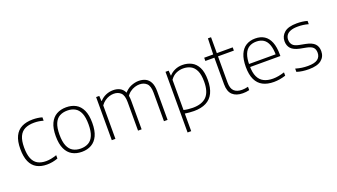

<svg xmlns="http://www.w3.org/2000/svg" viewBox="-74 -1391 3975 2262"><g transform="rotate(-20 1913.0 -260.0)"><path d="M291.5 9Q217 9 164.5 -20.2Q112 -49.5 84.5 -111Q57 -172.5 57 -270Q57 -367.5 86.5 -429Q116 -490.5 173.2 -519.5Q230.5 -548.5 313 -548.5Q342.5 -548.5 372.8 -544.5Q403 -540.5 429.5 -532.5V-490.5Q401 -498.5 372.8 -502.8Q344.5 -507 315 -507Q245.5 -507 198.8 -483.8Q152 -460.5 128.5 -408.8Q105 -357 105 -272Q105 -185.5 126.8 -132.8Q148.5 -80 191.2 -56.2Q234 -32.5 296 -32.5Q325 -32.5 357.5 -38.5Q390 -44.5 429.5 -58V-16Q395.5 -3.5 360.8 2.8Q326 9 291.5 9Z M730.5 9Q661.5 9 610 -19.8Q558.5 -48.5 529.8 -110Q501 -171.5 501 -270Q501 -367.5 529.8 -429Q558.5 -490.5 610.2 -519.5Q662 -548.5 730.5 -548.5Q799.5 -548.5 850.8 -520.2Q902 -492 930.8 -430.5Q959.5 -369 959.5 -270.5Q959.5 -173 930.8 -111.2Q902 -49.5 850.2 -20.2Q798.5 9 730.5 9ZM730.5 -32Q785.5 -32 826.5 -54.8Q867.5 -77.5 889.8 -129.8Q912 -182 912 -269Q912 -357.5 889.8 -409.8Q867.5 -462 826.5 -484.8Q785.5 -507.5 730.5 -507.5Q675 -507.5 634 -485Q593 -462.5 570.8 -410.5Q548.5 -358.5 548.5 -271.5Q548.5 -183 570.8 -130.5Q593 -78 634 -55Q675 -32 730.5 -32Z M1105.5 0V-540.5H1145L1148.5 -475.5H1153Q1186.5 -512 1229.8 -530.2Q1273 -548.5 1320 -548.5Q1367 -548.5 1403 -530Q1439 -511.5 1459.2 -470Q1479.5 -428.5 1479.5 -359.5V0H1434.5V-357.5Q1434.5 -441 1401 -473.8Q1367.5 -506.5 1312.5 -506.5Q1285 -506.5 1256.2 -497.5Q1227.5 -488.5 1200.2 -469.5Q1173 -450.5 1151 -419.5V0ZM1759.5 0V-357.5Q1759.5 -441 1724.8 -473.8Q1690 -506.5 1634.5 -506.5Q1607 -506.5 1575.8 -497Q1544.5 -487.5 1514.5 -465Q1484.5 -442.5 1462.5 -404L1448 -451.5Q1491.5 -506.5 1542.8 -527.5Q1594 -548.5 1640 -548.5Q1688.5 -548.5 1725.8 -530Q1763 -511.5 1784 -469.8Q1805 -428 1805 -359V0Z M1975.5 220V-540.5H2015L2019.5 -477.5H2023Q2051 -510 2093.8 -529.2Q2136.5 -548.5 2188 -548.5Q2250.5 -548.5 2301.2 -522.5Q2352 -496.5 2381.8 -437.8Q2411.5 -379 2411.5 -280.5Q2411.5 -182.5 2380.2 -118.2Q2349 -54 2287.2 -22.5Q2225.5 9 2134 9Q2104 9 2074.5 6Q2045 3 2021 -0.5V220ZM2135 -32Q2250 -32 2307 -90.2Q2364 -148.5 2364 -275.5Q2364 -364 2340.5 -414.2Q2317 -464.5 2275.8 -485.8Q2234.5 -507 2182.5 -507Q2137.5 -507 2094.8 -488Q2052 -469 2021 -424V-45Q2044.5 -39 2074.8 -35.5Q2105 -32 2135 -32Z M2747 9Q2665 9 2619.2 -33Q2573.5 -75 2573.5 -166V-540.5L2580 -740H2619V-174Q2619 -97 2653.5 -64.8Q2688 -32.5 2752.5 -32.5Q2770.5 -32.5 2788.2 -35Q2806 -37.5 2828.5 -42.5V-0.5Q2806 5 2787 7Q2768 9 2747 9ZM2460.5 -500V-540.5H2818V-500Z M3136.5 9Q3056 9 2999.8 -20Q2943.5 -49 2913.8 -110.8Q2884 -172.5 2884 -270.5Q2884 -365.5 2910.8 -427.2Q2937.5 -489 2986.2 -518.8Q3035 -548.5 3101 -548.5Q3167.5 -548.5 3214.5 -518.5Q3261.5 -488.5 3286.2 -426.8Q3311 -365 3311 -270V-252.5H2904V-290.5H3283L3265.5 -277.5Q3265.5 -360.5 3246.2 -411.5Q3227 -462.5 3190.2 -486Q3153.5 -509.5 3101 -509.5Q3048 -509.5 3010 -486.2Q2972 -463 2951.8 -411.8Q2931.5 -360.5 2931.5 -277.5V-266Q2931.5 -181.5 2955.8 -130Q2980 -78.5 3026.8 -55Q3073.5 -31.5 3140.5 -31.5Q3174 -31.5 3209.5 -38Q3245 -44.5 3285 -57V-15.5Q3245.5 -3 3209.2 3Q3173 9 3136.5 9Z M3575.5 9Q3534 9 3497 4Q3460 -1 3424 -12.5V-53.5Q3467 -41 3503.2 -36Q3539.5 -31 3577 -31Q3662.5 -31 3699.8 -59.5Q3737 -88 3737 -139Q3737 -182.5 3714 -206Q3691 -229.5 3632.5 -241L3556.5 -255.5Q3480.5 -271.5 3448.2 -307.2Q3416 -343 3416 -399Q3416 -463 3465.8 -505.8Q3515.5 -548.5 3623 -548.5Q3658 -548.5 3690 -544.5Q3722 -540.5 3753.5 -531.5V-490.5Q3717.5 -500.5 3687.2 -504.5Q3657 -508.5 3623.5 -508.5Q3564 -508.5 3528.8 -494.2Q3493.5 -480 3477.8 -455.8Q3462 -431.5 3462 -400.5Q3462 -363 3483.2 -336.8Q3504.5 -310.5 3563 -299L3638.5 -284.5Q3717 -269 3750.2 -234.5Q3783.5 -200 3783.5 -142.5Q3783.5 -73 3732.2 -32Q3681 9 3575.5 9Z"/></g></svg>

Font: Encode Sans SemiExpanded ExtraLight
Style: Regular
Weight: 250
Width: 6
Designer: Multiple Designers
Foundry: Impallari Type
Version: Version 3.002